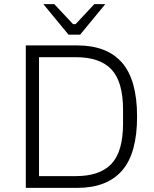

<svg xmlns="http://www.w3.org/2000/svg" viewBox="-20 -910 748 930"><path d="M105 0V-690H354Q498 -690 571 -606.5Q644 -523 644 -345Q644 -167 571 -83.5Q498 0 354 0ZM169 -57H348Q464 -57 520 -116.5Q576 -176 576 -312V-378Q576 -514 520 -573.5Q464 -633 348 -633H169ZM490 -890 368 -742H312L190 -890H243L334 -793H346L437 -890Z"/></svg>

Font: Mozilla Text ExtraLight
Style: Regular
Weight: 200
Designer: Studio DRAMA
Foundry: Studio DRAMA
Version: Version 1.000